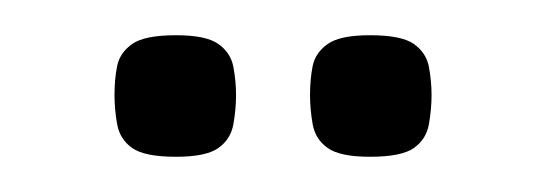

<svg xmlns="http://www.w3.org/2000/svg" viewBox="-20 -657 310 109"><path d="M190 -568Q173 -568 166 -573Q159 -578 157.5 -586.5Q156 -595 156 -603Q156 -612 157.5 -619.5Q159 -627 166 -632Q173 -637 190 -637Q208 -637 215 -632Q222 -627 223.5 -619Q225 -611 225 -603Q225 -595 223.5 -586.5Q222 -578 215 -573Q208 -568 190 -568ZM80 -568Q62 -568 55 -573Q48 -578 46.5 -586.5Q45 -595 45 -603Q45 -612 46.5 -619.5Q48 -627 55 -632Q62 -637 80 -637Q97 -637 104 -632Q111 -627 112.5 -619Q114 -611 114 -603Q114 -595 112.5 -586.5Q111 -578 104 -573Q97 -568 80 -568Z"/></svg>

Font: Fredoka SemiCondensed Light
Style: Regular
Weight: 300
Width: 4
Designer: Ben Nathan
Foundry: Milena B. Brandão, Ben Nathan
Version: Version 2.001